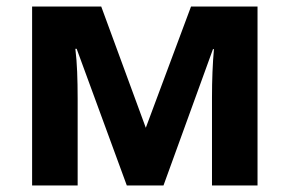

<svg xmlns="http://www.w3.org/2000/svg" viewBox="-20 -566 884 586"><path d="M78 -546H289L425 -176L563 -546H766V0H627V-268Q627 -308 628.5 -346Q630 -384 633 -416H630L479 0H367L214 -417H210Q214 -384 215.5 -346.5Q217 -309 217 -264V0H78Z"/></svg>

Font: BC Sans
Style: Bold
Weight: 700
Designer: Monotype Design Team
Province of B.C.
Foundry: Monotype Imaging Inc.
Version: Version 2.000;GOOG;noto-source:20170915:90ef993387c0